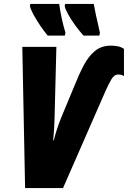

<svg xmlns="http://www.w3.org/2000/svg" viewBox="-20 -951 647 971"><path d="M106.9 0 92.8 -713.9H265.1L255.9 -352.1Q255.4 -324.2 253.7 -298.8Q252 -273.4 249 -241.2H252Q255.9 -258.3 262.7 -280.5Q269.5 -302.7 276.6 -322.3Q283.7 -341.8 287.1 -350.1L356 -516.1Q378.9 -573.7 403.1 -619.9Q427.2 -666 460 -693.1Q492.7 -720.2 541 -720.2Q559.1 -720.2 575.2 -717Q591.3 -713.9 606.9 -704.1V-565.9Q599.1 -572.3 589.6 -573.2Q580.1 -574.2 577.1 -574.2Q557.6 -574.2 543.2 -549.6Q528.8 -524.9 515.1 -494.1L298.8 0ZM402.3 -771Q380.4 -795.4 359.6 -824Q338.9 -852.5 324.5 -878.7Q310.1 -904.8 307.1 -920.9L309.1 -931.2H454.1Q457 -913.1 464.8 -876.5Q472.7 -839.8 485.4 -785.2L482.4 -771ZM221.2 -771Q203.1 -792.5 183.1 -822Q163.1 -851.6 148.4 -878.9Q133.8 -906.2 131.3 -920.9L133.3 -931.2H279.3Q283.2 -900.4 292 -859.6Q300.8 -818.8 311 -785.2L308.1 -771Z"/></svg>

Font: Open Sans Condensed ExtraBold
Style: Italic
Weight: 800
Width: 3
Italic angle: -12°
Designer: Monotype Design Team
Foundry: Monotype Imaging Inc.
Version: Version 3.003; ttfautohint (v1.8.4)